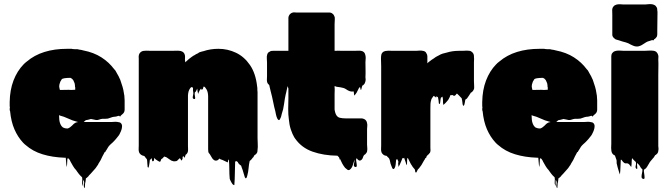

<svg xmlns="http://www.w3.org/2000/svg" viewBox="-20 -772 3329 952"><path d="M402 137Q401 142 401 153Q401 164 398 159Q394 151 396.5 140.5Q399 130 394 122Q392 118 392 126.5Q392 135 392 143Q392 151 390 148Q386 138 387.5 127.5Q389 117 387 107Q382 103 377.5 98Q373 93 370 89Q366 84 363 79.5Q360 75 357 71Q349 63 342 51L330 30Q330 29 327 23.5Q324 18 322 16Q320 14 318 13Q314 13 314 16Q313 26 313 35.5Q313 45 311 55Q311 57 310 52Q309 47 309 44Q308 36 307.5 27Q307 18 306 10H300Q240 8 191 -7Q142 -22 107 -53L101 -58L94 -65Q68 -93 51.5 -131Q35 -169 30 -221Q29 -221 29 -223Q28 -225 28 -233Q28 -234 28.5 -235Q29 -236 29 -237Q28 -242 28 -247.5Q28 -253 28 -259V-266Q29 -326 47 -373Q65 -420 97 -453Q99 -454 99.5 -455Q100 -456 101 -457Q102 -458 105 -460.5Q108 -463 108 -463Q111 -466 113 -467Q187 -530 313 -530H334Q338 -530 339 -529Q348 -529 352 -528Q366 -529 373 -526Q378 -525 383 -524.5Q388 -524 393 -522Q445 -512 483 -487.5Q521 -463 546 -429Q551 -425 554 -419Q557 -413 560 -408L568 -394Q569 -391 570.5 -388.5Q572 -386 573 -383Q575 -380 576 -377Q577 -374 578 -371Q583 -357 587.5 -342Q592 -327 594 -312Q594 -308 595 -306Q597 -298 597 -290Q597 -282 598 -274V-228Q598 -214 586 -205Q583 -203 579 -199Q577 -194 575 -194Q575 -194 571 -198Q569 -198 565 -197Q561 -196 559 -195Q555 -194 552 -193.5Q549 -193 545 -193Q537 -192 530 -189Q523 -186 515 -184Q509 -183 502 -183Q495 -183 488 -183Q479 -182 471.5 -179Q464 -176 456 -177Q450 -178 444 -179.5Q438 -181 431 -182Q427 -181 423.5 -180Q420 -179 416 -178Q413 -177 410 -177Q407 -177 404 -175Q401 -173 395 -167H532Q536 -167 540.5 -167.5Q545 -168 550 -168H555Q561 -168 569 -166Q571 -166 572 -165.5Q573 -165 574 -165Q581 -162 584 -154Q586 -148 585 -144Q585 -137 582 -128L579 -120Q573 -104 563 -93Q559 -88 555 -83Q551 -78 546 -73Q542 -69 538 -65Q534 -61 529 -57L523 -51Q518 -46 514.5 -39.5Q511 -33 507 -27Q504 -24 503 -22Q505 -24 503 -20Q501 -16 499 -18Q497 -13 494.5 -9Q492 -5 488 3Q486 8 483.5 12.5Q481 17 479 22Q473 33 468 40Q467 43 465.5 45.5Q464 48 462 50L458 56Q457 57 456 59Q455 61 453 63Q447 70 441 76.5Q435 83 429 90L422 97Q420 100 417.5 103Q415 106 412 108Q408 112 406 112Q405 118 404.5 124.5Q404 131 402 137ZM277 -326H282Q295 -326 308 -326.5Q321 -327 334 -326L353 -327V-339Q352 -340 352 -341Q352 -345 351.5 -350Q351 -355 350 -359L344 -373Q343 -374 343 -374.5Q343 -375 342 -376Q337 -383 331 -385Q331 -386 328 -386H327Q320 -386 313 -385.5Q306 -385 299 -384Q297 -383 293.5 -382.5Q290 -382 287 -380Q286 -379 286 -378.5Q286 -378 285 -377Q283 -375 282 -372Q281 -369 279 -367Q273 -351 273.5 -344Q274 -337 277 -326ZM304 -136Q306 -135 316 -135Q322 -137 327.5 -141Q333 -145 337 -149L346 -158Q354 -164 358 -165Q362 -166 367 -167Q360 -169 353.5 -171Q347 -173 340 -175Q329 -179 318.5 -184Q308 -189 297 -193L277 -199Q275 -201 273 -201V-196Q273 -195 273.5 -187.5Q274 -180 274 -178Q275 -167 279.5 -156.5Q284 -146 292 -140L300 -137Q301 -136 304 -136Z M1257 -87Q1257 -73 1258 -58Q1259 -43 1257 -29Q1257 -21 1256 -18Q1253 -10 1246 -5Q1246 -5 1245.5 -4.5Q1245 -4 1244 -4Q1244 -4 1243.5 -3.5Q1243 -3 1242 -3Q1241 -2 1238 4Q1235 10 1233 10Q1228 18 1222 23Q1221 24 1220 24.5Q1219 25 1218 26Q1214 44 1212.5 62.5Q1211 81 1206 99Q1204 107 1202 110Q1199 113 1198 112Q1197 112 1194 107Q1193 103 1190.5 95.5Q1188 88 1187 84Q1185 77 1183 70.5Q1181 64 1178 57Q1177 55 1176.5 52Q1176 49 1174 48Q1174 48 1172 47Q1170 46 1169 45Q1168 43 1166.5 42Q1165 41 1164 40Q1159 33 1160 33.5Q1161 34 1161 34Q1161 34 1154 27Q1153 28 1150 28Q1147 28 1146 29Q1145 51 1144.5 86.5Q1144 122 1142 145Q1142 147 1138.5 145Q1135 143 1135 143Q1131 139 1128 133.5Q1125 128 1123 124Q1122 121 1120.5 118.5Q1119 116 1119 114Q1117 91 1117 67Q1117 43 1115 21Q1113 19 1112 19Q1111 22 1111 25.5Q1111 29 1109 32Q1108 35 1104 31Q1099 29 1094.5 26.5Q1090 24 1085 22Q1081 20 1075.5 18.5Q1070 17 1067 14Q1063 22 1054.5 24Q1046 26 1039 20Q1033 15 1029.5 8Q1026 1 1020 -8Q1018 -10 1016 -12.5Q1014 -15 1013 -19Q1012 -23 1012 -32V-296Q1012 -303 1011 -307Q1009 -324 999 -336Q998 -338 996.5 -339.5Q995 -341 993 -342Q992 -343 990 -343Q988 -340 987.5 -336.5Q987 -333 985 -330Q980 -325 979 -328Q977 -332 977 -333Q974 -330 970 -324Q968 -318 966 -316Q965 -314 964 -310Q963 -306 962 -308Q960 -314 959.5 -320Q959 -326 958 -333Q958 -331 957 -331Q957 -329 956 -329Q955 -326 952.5 -321Q950 -316 946 -314Q944 -306 947 -292.5Q950 -279 942 -281Q933 -283 936.5 -295.5Q940 -308 938 -318Q937 -319 937 -323V-328Q937 -331 937 -334.5Q937 -338 934 -339Q934 -339 931.5 -339.5Q929 -340 928 -340Q916 -329 913 -309Q912 -304 912 -298.5Q912 -293 912 -288V-48Q912 -41 912.5 -33Q913 -25 911 -18Q910 -15 908 -12Q906 -9 904 -7Q903 -7 903 -6.5Q903 -6 902 -6Q902 -6 900 -4Q899 -1 898.5 2Q898 5 896 8Q896 9 895 9.5Q894 10 893 9Q892 8 891.5 5.5Q891 3 890 2Q888 4 886 5Q885 7 885.5 10Q886 13 885 15Q883 21 881 23Q880 24 877 22Q875 17 877 18.5Q879 20 873 14Q872 13 872 12Q869 14 867 16.5Q865 19 862 21Q861 22 860 23.5Q859 25 854 27H853Q850 28 844 28Q840 28 836.5 26.5Q833 25 829 24Q824 21 818.5 17Q813 13 810 11Q803 7 804 7Q804 7 802 6Q800 7 798 5.5Q796 4 794 4Q793 5 791.5 7Q790 9 788 11Q787 12 786 13Q785 14 783 15Q782 15 782 15.5Q782 16 782 16Q781 16 781 17Q780 17 779.5 17.5Q779 18 779 18Q778 19 777 24.5Q776 30 771 30Q770 30 766.5 27.5Q763 25 762 25Q760 23 759 23Q755 21 751.5 18Q748 15 746 12Q746 11 745.5 11Q745 11 745 10Q744 14 744 18Q744 22 742 26Q742 27 741 26.5Q740 26 739 27Q735 27 735 28Q734 24 733.5 20Q733 16 732 12Q731 14 727 18Q726 19 725 19.5Q724 20 723 21Q722 28 721.5 34.5Q721 41 719 49Q718 51 717.5 55.5Q717 60 715 59Q711 57 711.5 52.5Q712 48 711 45Q710 37 710 30.5Q710 24 708 17Q706 15 703.5 12Q701 9 699 6Q697 4 696 2Q692 0 690 0Q689 0 688.5 -0.5Q688 -1 686 -1Q678 -4 673 -11Q671 -13 669 -19Q667 -26 667.5 -35Q668 -44 668 -51V-484Q667 -487 667.5 -489.5Q668 -492 668 -495Q669 -506 677 -513Q685 -520 696 -520Q704 -521 712.5 -520.5Q721 -520 728 -520H834Q839 -520 850 -520.5Q861 -521 870 -520Q876 -520 884 -516Q893 -511 896 -501Q898 -495 897.5 -488Q897 -481 897 -475L899 -463L905 -469Q911 -475 918 -480.5Q925 -486 932 -491L941 -497H942Q952 -504 962 -508Q968 -514 983 -517Q985 -518 988 -518Q1023 -530 1063 -530Q1109 -530 1150 -510.5Q1191 -491 1219.5 -449.5Q1248 -408 1255 -343Q1256 -339 1256 -335.5Q1256 -332 1256 -328Q1257 -321 1257 -314Q1257 -307 1257 -300Z M1800 -22V-20Q1799 -19 1799 -18Q1799 -17 1798.5 -17Q1798 -17 1798 -16Q1798 -15 1796 -13Q1794 -10 1791.5 -7.5Q1789 -5 1785 -3Q1781 3 1779.5 9Q1778 15 1773 20Q1766 26 1760 23.5Q1754 21 1750 14Q1746 14 1746 15Q1745 21 1747 31.5Q1749 42 1749 49.5Q1749 57 1742 56Q1732 54 1735 41.5Q1738 29 1738 19Q1734 31 1729.5 46Q1725 61 1715 69Q1708 74 1702 69Q1696 64 1691 60Q1683 50 1677 39Q1671 28 1666 16Q1666 17 1665.5 18.5Q1665 20 1665 21Q1664 18 1663.5 15Q1663 12 1661 8L1653 0H1652Q1584 -1 1530 -20Q1476 -39 1444 -84Q1440 -89 1436.5 -96Q1433 -103 1430 -109Q1428 -114 1426 -119.5Q1424 -125 1422 -130Q1418 -142 1415.5 -155.5Q1413 -169 1412 -182Q1409 -202 1409 -232Q1409 -262 1410 -285V-333L1406 -345L1398 -309Q1398 -307 1397 -306Q1392 -284 1388.5 -256.5Q1385 -229 1377 -207Q1376 -201 1374 -194.5Q1372 -188 1369 -183Q1367 -179 1367 -179Q1362 -174 1359 -179Q1356 -181 1354.5 -185.5Q1353 -190 1351 -194L1348 -206L1345 -221Q1342 -232 1339.5 -242.5Q1337 -253 1335 -264Q1332 -278 1329 -292Q1326 -306 1322 -320L1317 -341Q1317 -343 1316.5 -344Q1316 -345 1316 -346Q1316 -349 1314 -351Q1313 -352 1312 -353.5Q1311 -355 1309 -356Q1309 -356 1306 -361Q1306 -362 1305.5 -362.5Q1305 -363 1305 -364Q1305 -365 1304.5 -366Q1304 -367 1304 -368Q1303 -374 1303.5 -381Q1304 -388 1304 -395V-462Q1304 -471 1303 -482Q1302 -493 1305 -502Q1308 -512 1316 -515Q1321 -519 1325.5 -519.5Q1330 -520 1334 -520H1410V-683Q1410 -692 1417 -701Q1418 -703 1422 -705Q1425 -708 1429 -709Q1434 -711 1439 -710.5Q1444 -710 1449 -710H1612Q1623 -710 1630 -703Q1635 -700 1638 -691Q1640 -687 1640 -683.5Q1640 -680 1640 -675Q1640 -669 1639.5 -663Q1639 -657 1639 -651V-520H1647Q1654 -521 1661 -520.5Q1668 -520 1675 -520H1737Q1745 -520 1753.5 -520.5Q1762 -521 1770 -520Q1789 -517 1792 -497Q1794 -489 1793 -480Q1792 -471 1792 -463Q1792 -446 1792.5 -426.5Q1793 -407 1792 -389Q1793 -386 1793 -378Q1793 -369 1790 -363Q1789 -358 1785 -354Q1784 -353 1783 -352Q1782 -351 1781 -350Q1781 -350 1780.5 -349.5Q1780 -349 1779 -349Q1779 -349 1778.5 -348.5Q1778 -348 1777 -348Q1776 -346 1775.5 -344Q1775 -342 1774 -340Q1774 -336 1772 -332Q1772 -326 1769 -327Q1767 -327 1767 -332Q1767 -338 1765 -339Q1765 -341 1763 -339Q1763 -339 1761 -337Q1760 -336 1759 -334Q1758 -332 1757 -330Q1754 -325 1751.5 -319Q1749 -313 1745 -308Q1744 -307 1743.5 -306Q1743 -305 1741 -303Q1740 -302 1739 -300Q1738 -298 1737 -299Q1735 -304 1735 -309Q1735 -314 1733 -319Q1731 -318 1726 -318Q1720 -318 1714 -320Q1705 -323 1697.5 -328.5Q1690 -334 1682 -336Q1675 -338 1668.5 -339Q1662 -340 1655 -341Q1649 -341 1643 -344Q1644 -344 1641.5 -344.5Q1639 -345 1639 -345V-337Q1640 -333 1639.5 -323.5Q1639 -314 1639 -306V-235Q1639 -232 1639 -229Q1639 -226 1640 -223Q1641 -219 1642 -214.5Q1643 -210 1645 -206Q1652 -191 1665 -188Q1678 -185 1694 -185H1773Q1779 -185 1787 -181Q1796 -176 1799 -166Q1800 -164 1800 -161Q1802 -154 1801 -146.5Q1800 -139 1800 -132V-55Q1800 -48 1801 -39Q1802 -30 1800 -22Z M2330 -369Q2330 -363 2330.5 -357Q2331 -351 2331 -344Q2331 -340 2331 -336Q2331 -332 2329 -328Q2326 -320 2319 -315Q2319 -315 2318.5 -315Q2318 -315 2318 -314Q2317 -314 2316.5 -313.5Q2316 -313 2315 -313Q2310 -306 2306 -299Q2302 -292 2297 -286Q2296 -285 2295 -283.5Q2294 -282 2292 -281Q2291 -281 2290 -280Q2290 -280 2289.5 -279.5Q2289 -279 2288 -279Q2287 -278 2285 -265Q2283 -252 2280 -248Q2279 -247 2276 -249Q2273 -255 2273 -262Q2272 -267 2271.5 -273Q2271 -279 2269 -285L2263 -291Q2261 -293 2256.5 -298Q2252 -303 2247 -307L2246 -308Q2245 -308 2245 -307.5Q2245 -307 2244 -307Q2242 -305 2239.5 -301.5Q2237 -298 2233 -297Q2228 -296 2225 -301Q2224 -300 2220 -300Q2216 -300 2214 -301L2209 -289Q2206 -282 2202.5 -277Q2199 -272 2194 -267Q2191 -264 2188 -260.5Q2185 -257 2182 -255Q2178 -251 2178 -253Q2176 -265 2176.5 -272.5Q2177 -280 2174 -293Q2172 -292 2170 -290Q2166 -288 2166 -287Q2164 -280 2163.5 -272Q2163 -264 2161 -257Q2160 -256 2158.5 -257Q2157 -258 2156 -259Q2155 -267 2154.5 -274Q2154 -281 2152 -288Q2152 -290 2150.5 -290.5Q2149 -291 2148 -292Q2148 -292 2147 -293Q2146 -294 2144 -295Q2144 -290 2142 -288Q2142 -288 2137 -293H2135Q2134 -293 2133.5 -294.5Q2133 -296 2132 -297Q2131 -296 2130 -295.5Q2129 -295 2128 -294Q2126 -291 2124 -288Q2122 -285 2120 -282Q2119 -281 2119 -279.5Q2119 -278 2118 -276Q2115 -267 2114.5 -257Q2114 -247 2114 -237V-39Q2114 -34 2114.5 -28.5Q2115 -23 2113 -18Q2113 -17 2112.5 -16.5Q2112 -16 2112 -15Q2112 -15 2110 -13Q2106 -7 2103 -5Q2105 -7 2101 -3.5Q2097 0 2096 2Q2096 3 2095 4Q2094 6 2093.5 9Q2093 12 2090 11Q2090 11 2090 11.5Q2090 12 2089 12Q2087 16 2087 17Q2085 19 2083.5 22Q2082 25 2080 28Q2072 42 2069.5 46.5Q2067 51 2058 62Q2057 63 2055.5 64.5Q2054 66 2052 68Q2051 69 2048 76Q2045 83 2043 84Q2042 85 2039 80Q2038 77 2038 73.5Q2038 70 2036 67L2030 60Q2026 56 2023 50Q2017 42 2013 33Q2009 24 2004 15Q2004 14 2003.5 14Q2003 14 2003 13Q2000 10 2000 12Q1998 20 1998.5 29Q1999 38 1996 46Q1995 49 1994 43Q1993 37 1992 34L1984 11V10Q1981 13 1980 13Q1978 13 1976 11Q1973 18 1970.5 25Q1968 32 1964 40Q1963 41 1962.5 43.5Q1962 46 1960 48Q1959 49 1958 52.5Q1957 56 1956 54Q1953 38 1955 33.5Q1957 29 1949 16Q1946 18 1944 22Q1943 29 1942.5 37Q1942 45 1940 53Q1940 54 1937.5 59.5Q1935 65 1932 66Q1927 67 1924 59Q1921 51 1920 49Q1916 40 1914.5 30.5Q1913 21 1909 13Q1907 11 1905 9Q1903 7 1901 5Q1898 3 1898 1Q1896 0 1892 0Q1891 0 1890.5 -0.5Q1890 -1 1888 -1Q1880 -4 1875 -11Q1873 -13 1871 -19Q1869 -26 1869.5 -35Q1870 -44 1870 -51V-411Q1870 -426 1870 -444.5Q1870 -463 1869 -482Q1869 -487 1869.5 -492.5Q1870 -498 1871 -502Q1874 -511 1882 -516Q1887 -518 1890 -519Q1893 -520 1899 -520Q1906 -521 1913 -520.5Q1920 -520 1926 -520H2042Q2050 -520 2059 -521Q2068 -522 2076 -520Q2079 -520 2081 -519Q2091 -516 2094 -508Q2099 -501 2099 -493V-458L2105 -464Q2107 -465 2108 -466Q2109 -467 2109 -467Q2111 -469 2119.5 -475Q2128 -481 2132 -483Q2138 -488 2144.5 -491.5Q2151 -495 2157 -498Q2165 -503 2174.5 -506Q2184 -509 2194 -511Q2223 -520 2255 -520H2272Q2277 -520 2283 -520.5Q2289 -521 2295 -521Q2302 -521 2308.5 -520Q2315 -519 2319 -515Q2325 -511 2328 -504Q2330 -498 2330 -494V-489Q2331 -482 2330.5 -475.5Q2330 -469 2330 -463Z M2745 137Q2744 142 2744 153Q2744 164 2741 159Q2737 151 2739.5 140.5Q2742 130 2737 122Q2735 118 2735 126.5Q2735 135 2735 143Q2735 151 2733 148Q2729 138 2730.5 127.5Q2732 117 2730 107Q2725 103 2720.5 98Q2716 93 2713 89Q2709 84 2706 79.5Q2703 75 2700 71Q2692 63 2685 51L2673 30Q2673 29 2670 23.5Q2667 18 2665 16Q2663 14 2661 13Q2657 13 2657 16Q2656 26 2656 35.5Q2656 45 2654 55Q2654 57 2653 52Q2652 47 2652 44Q2651 36 2650.5 27Q2650 18 2649 10H2643Q2583 8 2534 -7Q2485 -22 2450 -53L2444 -58L2437 -65Q2411 -93 2394.5 -131Q2378 -169 2373 -221Q2372 -221 2372 -223Q2371 -225 2371 -233Q2371 -234 2371.5 -235Q2372 -236 2372 -237Q2371 -242 2371 -247.5Q2371 -253 2371 -259V-266Q2372 -326 2390 -373Q2408 -420 2440 -453Q2442 -454 2442.5 -455Q2443 -456 2444 -457Q2445 -458 2448 -460.5Q2451 -463 2451 -463Q2454 -466 2456 -467Q2530 -530 2656 -530H2677Q2681 -530 2682 -529Q2691 -529 2695 -528Q2709 -529 2716 -526Q2721 -525 2726 -524.5Q2731 -524 2736 -522Q2788 -512 2826 -487.5Q2864 -463 2889 -429Q2894 -425 2897 -419Q2900 -413 2903 -408L2911 -394Q2912 -391 2913.5 -388.5Q2915 -386 2916 -383Q2918 -380 2919 -377Q2920 -374 2921 -371Q2926 -357 2930.5 -342Q2935 -327 2937 -312Q2937 -308 2938 -306Q2940 -298 2940 -290Q2940 -282 2941 -274V-228Q2941 -214 2929 -205Q2926 -203 2922 -199Q2920 -194 2918 -194Q2918 -194 2914 -198Q2912 -198 2908 -197Q2904 -196 2902 -195Q2898 -194 2895 -193.5Q2892 -193 2888 -193Q2880 -192 2873 -189Q2866 -186 2858 -184Q2852 -183 2845 -183Q2838 -183 2831 -183Q2822 -182 2814.5 -179Q2807 -176 2799 -177Q2793 -178 2787 -179.5Q2781 -181 2774 -182Q2770 -181 2766.5 -180Q2763 -179 2759 -178Q2756 -177 2753 -177Q2750 -177 2747 -175Q2744 -173 2738 -167H2875Q2879 -167 2883.5 -167.5Q2888 -168 2893 -168H2898Q2904 -168 2912 -166Q2914 -166 2915 -165.5Q2916 -165 2917 -165Q2924 -162 2927 -154Q2929 -148 2928 -144Q2928 -137 2925 -128L2922 -120Q2916 -104 2906 -93Q2902 -88 2898 -83Q2894 -78 2889 -73Q2885 -69 2881 -65Q2877 -61 2872 -57L2866 -51Q2861 -46 2857.5 -39.5Q2854 -33 2850 -27Q2847 -24 2846 -22Q2848 -24 2846 -20Q2844 -16 2842 -18Q2840 -13 2837.5 -9Q2835 -5 2831 3Q2829 8 2826.5 12.5Q2824 17 2822 22Q2816 33 2811 40Q2810 43 2808.5 45.5Q2807 48 2805 50L2801 56Q2800 57 2799 59Q2798 61 2796 63Q2790 70 2784 76.5Q2778 83 2772 90L2765 97Q2763 100 2760.5 103Q2758 106 2755 108Q2751 112 2749 112Q2748 118 2747.5 124.5Q2747 131 2745 137ZM2620 -326H2625Q2638 -326 2651 -326.5Q2664 -327 2677 -326L2696 -327V-339Q2695 -340 2695 -341Q2695 -345 2694.5 -350Q2694 -355 2693 -359L2687 -373Q2686 -374 2686 -374.5Q2686 -375 2685 -376Q2680 -383 2674 -385Q2674 -386 2671 -386H2670Q2663 -386 2656 -385.5Q2649 -385 2642 -384Q2640 -383 2636.5 -382.5Q2633 -382 2630 -380Q2629 -379 2629 -378.5Q2629 -378 2628 -377Q2626 -375 2625 -372Q2624 -369 2622 -367Q2616 -351 2616.5 -344Q2617 -337 2620 -326ZM2647 -136Q2649 -135 2659 -135Q2665 -137 2670.5 -141Q2676 -145 2680 -149L2689 -158Q2697 -164 2701 -165Q2705 -166 2710 -167Q2703 -169 2696.5 -171Q2690 -173 2683 -175Q2672 -179 2661.5 -184Q2651 -189 2640 -193L2620 -199Q2618 -201 2616 -201V-196Q2616 -195 2616.5 -187.5Q2617 -180 2617 -178Q2618 -167 2622.5 -156.5Q2627 -146 2635 -140L2643 -137Q2644 -136 2647 -136Z M3145 -542Q3133 -540 3120.5 -545Q3108 -550 3096 -557Q3093 -558 3089.5 -559.5Q3086 -561 3082 -562Q3074 -564 3065.5 -566.5Q3057 -569 3049 -572Q3046 -573 3043.5 -573.5Q3041 -574 3038 -575L3030 -578Q3029 -580 3027.5 -581Q3026 -582 3024 -583Q3017 -590 3016 -598V-700Q3016 -709 3015.5 -720Q3015 -731 3021 -739L3027 -745Q3030 -747 3036 -749Q3044 -751 3052.5 -751Q3061 -751 3068 -750H3181Q3190 -751 3199.5 -751.5Q3209 -752 3218 -750Q3219 -750 3219 -749.5Q3219 -749 3220 -749Q3221 -749 3225 -747Q3230 -745 3233 -740Q3238 -734 3238.5 -729Q3239 -724 3239 -721Q3240 -717 3240 -713.5Q3240 -710 3240 -706Q3240 -685 3239.5 -663Q3239 -641 3239 -620V-602Q3239 -597 3238 -594Q3237 -589 3232 -584L3228 -580Q3226 -578 3224 -578Q3223 -577 3222.5 -575Q3222 -573 3220 -572Q3220 -572 3218 -572.5Q3216 -573 3214 -573Q3212 -573 3209 -572Q3206 -571 3204 -570Q3202 -569 3199 -568.5Q3196 -568 3194 -567Q3192 -567 3191 -566Q3184 -563 3177 -558Q3170 -553 3162 -548.5Q3154 -544 3145 -542ZM3243 -18Q3242 -17 3242 -16Q3242 -15 3241 -14V-13Q3239 -11 3237 -9Q3235 -7 3233 -5Q3233 -5 3232.5 -4.5Q3232 -4 3231 -4Q3231 -4 3230.5 -3.5Q3230 -3 3229 -3Q3227 -1 3225 3Q3224 4 3223.5 6Q3223 8 3221 9Q3217 14 3213 18.5Q3209 23 3205 28V29H3204Q3204 30 3202 32L3189 54Q3184 63 3177 67Q3173 69 3173 69Q3172 77 3174 88.5Q3176 100 3176 108.5Q3176 117 3169 115Q3161 113 3161 104.5Q3161 96 3163.5 85.5Q3166 75 3165 67Q3164 67 3161 64Q3158 61 3156 57.5Q3154 54 3152 50Q3149 47 3148 45L3139 36Q3138 43 3139.5 56Q3141 69 3136 65Q3129 60 3132 50Q3135 40 3133 32Q3132 30 3130.5 29Q3129 28 3127 26L3120 19Q3118 16 3114 12Q3112 22 3112 33Q3112 44 3110 55Q3109 56 3108 54Q3107 52 3106 51Q3103 47 3100.5 44Q3098 41 3094 39Q3089 37 3084 38Q3079 39 3074 35Q3070 32 3067.5 28.5Q3065 25 3062 21Q3061 21 3060 20Q3059 19 3058 21Q3057 38 3056.5 56Q3056 74 3054 92Q3054 94 3052.5 89.5Q3051 85 3050 83Q3048 77 3046 69.5Q3044 62 3042 56Q3038 42 3037.5 37Q3037 32 3037.5 29Q3038 26 3036.5 20.5Q3035 15 3029 -1L3023 -4Q3016 -9 3013.5 -16Q3011 -23 3011 -30Q3010 -37 3010.5 -44.5Q3011 -52 3011 -59V-493Q3011 -498 3012 -501Q3014 -507 3016 -509L3022 -515Q3026 -518 3035 -520Q3045 -522 3055.5 -521Q3066 -520 3074 -520H3173Q3185 -520 3197.5 -521Q3210 -522 3222 -520Q3224 -520 3226 -519Q3228 -518 3230.5 -517Q3233 -516 3234 -515Q3237 -512 3238 -510Q3242 -506 3244 -497Q3245 -493 3244.5 -487.5Q3244 -482 3244 -477Q3245 -458 3244.5 -439.5Q3244 -421 3244 -402V-55Q3244 -51 3244 -47Q3244 -43 3245 -38Q3245 -34 3245 -30Q3245 -26 3243 -18Z"/></svg>

Font: Rubik Wet Paint
Style: Regular
Weight: 400
Designer: Hubert and Fischer, NaN
Foundry: Hubert and Fischer, NaN
Version: Version 2.200